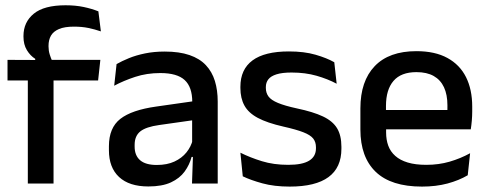

<svg xmlns="http://www.w3.org/2000/svg" viewBox="-20 -696 1850 728"><path d="M228.5 -676Q266.5 -676 297.2 -669.5Q328 -663 353 -653L362.5 -577Q339 -585 314.8 -590Q290.5 -595 260.5 -595Q225 -595 203.8 -586Q182.5 -577 173.2 -560.8Q164 -544.5 164 -522V-520Q164 -504 168.5 -489.5Q173 -475 178.5 -463.5L113.5 -461.5V-473Q95 -484.5 82 -505.8Q69 -527 69 -557V-559.5Q69 -612 108 -644Q147 -676 228.5 -676ZM183 0H85.5V-440.5H183ZM352 -391H8.5V-469L123 -468.5L163 -469H360.5Z M805.5 0H708L712 -116L708.5 -131V-285L709 -309.5Q709 -366 680.2 -392.5Q651.5 -419 588 -419Q536.5 -419 492.5 -404.5Q448.5 -390 413 -371L422 -453Q442 -464.5 469 -475.5Q496 -486.5 530 -493.5Q564 -500.5 604.5 -500.5Q660 -500.5 698.5 -487.2Q737 -474 760.5 -449Q784 -424 794.8 -389Q805.5 -354 805.5 -311ZM542.5 11Q470 11 431.5 -24.8Q393 -60.5 393 -126.5V-141.5Q393 -211.5 436.2 -245.2Q479.5 -279 572.5 -292L719.5 -313L725 -242L584 -222Q533.5 -215 512 -197.8Q490.5 -180.5 490.5 -147V-140Q490.5 -106.5 511.2 -88.5Q532 -70.5 574.5 -70.5Q613.5 -70.5 641.5 -83.5Q669.5 -96.5 687 -118.2Q704.5 -140 711 -166.5L724.5 -101H706.5Q698.5 -71 680 -45.5Q661.5 -20 628.2 -4.5Q595 11 542.5 11Z M1078.5 11.5Q1019.5 11.5 975 -0.8Q930.5 -13 900.5 -27.5L891.5 -117Q928.5 -98.5 973 -84.8Q1017.5 -71 1073 -71Q1126.5 -71 1152.2 -86.8Q1178 -102.5 1178 -133.5V-137.5Q1178 -157.5 1167.5 -170.8Q1157 -184 1130.2 -194.5Q1103.5 -205 1054.5 -216Q993 -230 957.5 -249Q922 -268 906.8 -295.8Q891.5 -323.5 891.5 -362.5V-367Q891.5 -433 937.5 -467Q983.5 -501 1075.5 -501Q1133.5 -501 1176.5 -488.5Q1219.5 -476 1247.5 -460L1256.5 -378.5Q1223 -396.5 1180.2 -408.8Q1137.5 -421 1085.5 -421Q1050 -421 1028.5 -414.2Q1007 -407.5 997.5 -395.2Q988 -383 988 -366V-362.5Q988 -344 998 -330.2Q1008 -316.5 1033.8 -305.8Q1059.5 -295 1105.5 -285Q1167.5 -272 1204.5 -254.5Q1241.5 -237 1258 -209.8Q1274.5 -182.5 1274.5 -139.5V-132Q1274.5 -60.5 1225.5 -24.5Q1176.5 11.5 1078.5 11.5Z M1580 11.5Q1463 11.5 1404.8 -44.2Q1346.5 -100 1346.5 -205V-285Q1346.5 -388.5 1400.8 -445.2Q1455 -502 1559 -502Q1629.5 -502 1676.5 -476.2Q1723.5 -450.5 1747 -403.5Q1770.5 -356.5 1770.5 -292V-273.5Q1770.5 -256.5 1769 -239Q1767.5 -221.5 1765 -205.5H1675Q1676 -231.5 1676.2 -254.5Q1676.5 -277.5 1676.5 -296.5Q1676.5 -337 1663.5 -365Q1650.5 -393 1624.5 -407.8Q1598.5 -422.5 1559 -422.5Q1500.5 -422.5 1472 -389.2Q1443.5 -356 1443.5 -294.5V-248.5L1444 -237V-193.5Q1444 -166 1452.2 -143.5Q1460.5 -121 1478.8 -104.8Q1497 -88.5 1526 -79.8Q1555 -71 1596.5 -71Q1643.5 -71 1684.8 -83Q1726 -95 1762.5 -115L1753.5 -31.5Q1720.5 -12 1676.8 -0.2Q1633 11.5 1580 11.5ZM1745 -205.5H1398.5V-279H1745Z"/></svg>

Font: Anek Devanagari Medium
Style: Regular
Weight: 500
Designer: Kailash Malviya (Devanagari) & Yesha Goshar (Latin)
Foundry: Ek Type
Version: Version 1.003